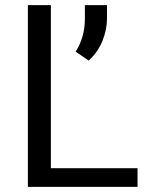

<svg xmlns="http://www.w3.org/2000/svg" viewBox="-20 -731 586 751"><path d="M518 0H89V-711H179V-73H518ZM327 -494 276 -529Q312 -586 312 -657V-711H398.5V-658.5Q398.5 -615.5 380.8 -571.2Q363 -527 327 -494Z"/></svg>

Font: Roberto Sans
Style: Regular
Weight: 400
Designer: Google (font) & Cristiano Sobral (main changes)
Version: Version 1.500; ttfautohint (v1.8.4.7-5d5b-dirty)